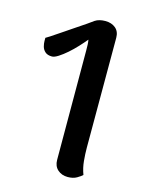

<svg xmlns="http://www.w3.org/2000/svg" viewBox="-110 -773 668 858"><g transform="rotate(15 224.5 -344.5)"><path d="M336 -135Q336 -106 339 -74Q342 -42 353 -13Q346 -6 329 4Q312 14 287 14Q259 14 240.5 -2.5Q222 -19 222 -48L221 -555Q221 -570 220.5 -581Q220 -592 218 -603Q204 -586 185.5 -566Q167 -546 147 -528.5Q127 -511 109 -499.5Q91 -488 80 -488Q59 -488 48 -498Q37 -508 33.5 -521.5Q30 -535 30 -546.5Q30 -558 30 -561Q32 -562 49.5 -573Q67 -584 92 -601.5Q117 -619 144.5 -637Q172 -655 193.5 -670Q215 -685 223 -691Q232 -697 244 -700Q256 -703 270 -703Q299 -703 317.5 -687.5Q336 -672 336 -643Z"/></g></svg>

Font: Arima Thin SemiBold
Style: Regular
Weight: 600
Version: Version 1.100